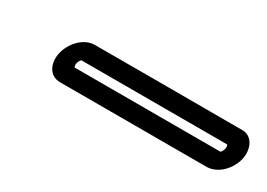

<svg xmlns="http://www.w3.org/2000/svg" viewBox="-16 -548 665 479"><g transform="rotate(30 316.5 -309.0)"><path d="M564.4 -246.9C597.9 -247.9 624.5 -279.3 631.3 -309C638 -337.7 625.6 -369.8 596.6 -370.9C583.4 -371.3 173.2 -371 170.6 -371C136.5 -371 110.1 -338.2 103.3 -309C96.6 -279.9 107.6 -246.9 142 -246.9ZM574.3 -296.9H154.6C153.6 -298 151.8 -302.3 153.3 -309C154.9 -315.7 159 -320.1 160.2 -321C184 -321 562.2 -321.2 580.1 -321C581.1 -319.9 582.9 -315.7 581.3 -309C579.6 -301.5 575.2 -297.5 574.3 -296.9Z"/></g></svg>

Font: Hi.
Style: Regular
Weight: 400
Designer: Mew Too, Robert Jablonski
Foundry: Cannot Into Space Fonts
Version: Version 1.996